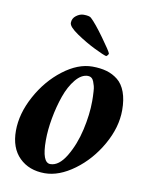

<svg xmlns="http://www.w3.org/2000/svg" viewBox="-75 -690 595 753"><g transform="rotate(10 222.0 -313.5)"><path d="M312.5 -488.3Q301.3 -490.7 264.4 -508.8Q227.5 -526.9 190.4 -552Q153.3 -577.1 153.3 -592.8Q153.3 -610.8 168 -621.8Q182.6 -632.8 197.3 -632.8Q220.7 -632.8 227.5 -626Q247.6 -607.4 283.2 -558.1Q318.8 -508.8 321.3 -500Q320.3 -493.7 312.5 -488.3ZM255.9 -399.4Q230 -399.4 206.8 -371.3Q183.6 -343.3 168.7 -300.8Q153.8 -258.3 145.3 -210.9Q136.7 -163.6 136.7 -122.1Q136.7 -33.2 169.9 -33.2Q204.1 -33.2 232.7 -80.8Q261.2 -128.4 275.1 -189.9Q289.1 -251.5 289.1 -304.7Q289.1 -316.4 288.8 -323.2Q288.6 -330.1 287.8 -343.3Q287.1 -356.4 284.9 -364.5Q282.7 -372.6 279.3 -381.6Q275.9 -390.6 269.8 -395Q263.7 -399.4 255.9 -399.4ZM266.6 -438.5Q298.8 -438.5 323.7 -431.4Q348.6 -424.3 368.9 -408Q389.2 -391.6 400.1 -361.8Q411.1 -332 411.1 -290Q411.1 -221.7 371.6 -152.1Q332 -82.5 271.7 -38.3Q211.4 5.9 154.3 5.9Q91.8 5.9 53.2 -32.2Q14.6 -70.3 14.6 -138.7Q14.6 -207 53 -277.6Q91.3 -348.1 150.4 -393.3Q209.5 -438.5 266.6 -438.5Z"/></g></svg>

Font: Crimson
Style: BoldItalic
Weight: 700
Italic angle: -11°
Version: Version 0.8